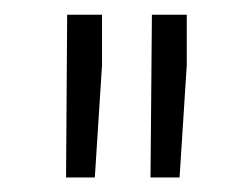

<svg xmlns="http://www.w3.org/2000/svg" viewBox="-20 -770 327 261"><path d="M69.8 -528.8 71.3 -750H118.7V-681.6L108.9 -528.8ZM184.6 -528.8 186.5 -750H233.9V-681.6L224.1 -528.8Z"/></svg>

Font: Roboto Light
Style: Regular
Weight: 300
Designer: Google
Version: Version 2.137; 2017